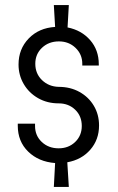

<svg xmlns="http://www.w3.org/2000/svg" viewBox="-20 -726 463 756"><path d="M50 -239H118V-230Q118 -192 144.5 -167Q171 -142 211 -142Q250 -142 276 -167Q302 -192 302 -230Q302 -269 276 -294Q250 -319 211 -319Q166 -319 130 -339.5Q94 -360 73.5 -395Q53 -430 53 -472Q53 -533 93 -574.5Q133 -616 197 -620L192 -706H251L246 -618Q301 -607 335 -568Q369 -529 369 -473V-468H304V-475Q304 -512 277.5 -537.5Q251 -563 212 -563Q172 -563 145.5 -538Q119 -513 119 -475Q119 -436 145.5 -410.5Q172 -385 211 -384Q257 -384 293 -364Q329 -344 349.5 -309.5Q370 -275 370 -232Q370 -176 335.5 -136.5Q301 -97 245 -87L251 10H192L197 -84Q132 -89 91 -129Q50 -169 50 -231Z"/></svg>

Font: Lineal Light
Style: Regular
Weight: 300
Designer: Created by Frank Adebiaye with contributions from Anton Moglia & Ariel Martín Pérez
Created by Frank ADEBIAYE with FontF
Foundry: Velvetyne Type Foundry
Version: Version 2.000